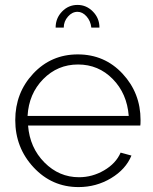

<svg xmlns="http://www.w3.org/2000/svg" viewBox="-20 -750 623 780"><path d="M239 -638H206Q206 -676 232 -703Q258 -730 295 -730Q331 -730 357.5 -703Q384 -676 384 -638H351Q348 -665 331.5 -683.5Q315 -702 295 -702Q273 -702 256 -682.5Q239 -663 239 -638ZM299 10Q191 10 116.5 -70Q42 -150 42 -262Q42 -373 115 -451Q188 -529 296 -529Q405 -529 478 -450.5Q551 -372 551 -262Q551 -245 550 -240H94Q101 -150 160.5 -90Q220 -30 301 -30Q355 -30 403 -58Q451 -86 470 -130L514 -118Q491 -62 431 -26Q371 10 299 10ZM92 -279H503Q496 -370 438 -429Q380 -488 297 -488Q214 -488 155.5 -428.5Q97 -369 92 -279Z"/></svg>

Font: Raleway-v4020 Light
Style: Regular
Weight: 300
Designer: Matt McInerney, Pablo Impallari, Rodrigo Fuenzalida
Foundry: Matt McInerney, Pablo Impallari, Rodrigo Fuenzalida
Version: Version 4.020;PS 004.020;hotconv 1.0.88;makeotf.lib2.5.64775